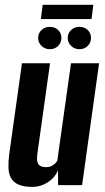

<svg xmlns="http://www.w3.org/2000/svg" viewBox="-20 -752 426 780"><path d="M112.1 7.3Q76.2 7.3 55.1 -2.1Q34 -11.6 24.6 -28.9Q15.3 -46.2 14.4 -70.2Q13.5 -94.2 17.2 -123.7L69.2 -495H183.2L132.2 -130.6Q130.6 -118.9 130.5 -108.6Q130.3 -98.4 133.1 -90.4Q135.9 -82.5 144 -77.8Q152 -73 166.5 -73Q180 -73 189.1 -77.5Q198.1 -82 204 -87.9Q209.9 -93.8 212.8 -99.3L268.5 -495H382.5L313.5 0H216.1L215.6 -59.9Q201.7 -28.3 172.7 -10.5Q143.8 7.3 112.1 7.3ZM182.6 -552.1Q162.3 -552.1 148.7 -565.5Q135 -578.8 135 -598Q135 -617.2 148.7 -630Q162.3 -642.9 182.6 -642.9Q202.8 -642.9 216.1 -630Q229.5 -617.2 229.5 -598Q229.5 -578.8 216.1 -565.5Q202.8 -552.1 182.6 -552.1ZM302.8 -552.1Q282.5 -552.1 268.9 -565.5Q255.2 -578.8 255.2 -598Q255.2 -617.2 268.9 -630Q282.5 -642.9 302.8 -642.9Q323 -642.9 336.4 -630Q349.7 -617.2 349.7 -598Q349.7 -578.8 336.4 -565.5Q323 -552.1 302.8 -552.1ZM146 -674.5 153.5 -732.4H359.2L351.8 -674.5Z"/></svg>

Font: Alumni Sans SC Thin
Style: Italic
Weight: 100
Italic angle: -8°
Designer: Robert E. Leuschke
Foundry: Robert E. Leuschke
Version: Version 1.016